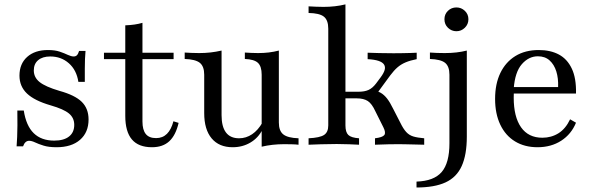

<svg xmlns="http://www.w3.org/2000/svg" viewBox="-20 -652 2674 865"><path d="M234.7 11.3Q199.2 11.3 176.2 4Q153.2 -3.2 137.9 -10.5Q122.6 -17.7 111.3 -17.7Q92.7 -17.7 83.9 7.3H54.8Q56.5 -12.1 57.3 -35.1Q58.1 -58.1 58.5 -87.5Q58.9 -116.9 58.1 -154H87.1Q97.6 -85.5 131.9 -52Q166.1 -18.5 224.2 -18.5Q267.7 -18.5 291.1 -37.1Q314.5 -55.6 314.5 -89.5Q314.5 -121 290.7 -140.7Q266.9 -160.5 208.1 -177.4Q135.5 -198.4 101.6 -230.6Q67.7 -262.9 67.7 -311.3Q67.7 -364.5 102.4 -395.6Q137.1 -426.6 196 -426.6Q227.4 -426.6 248.8 -419.4Q270.2 -412.1 285.5 -404.8Q300.8 -397.6 312.1 -397.6Q321 -397.6 326.6 -403.2Q332.3 -408.9 336.3 -422.6H365.3Q363.7 -404.8 362.9 -385.9Q362.1 -366.9 362.1 -342.3Q362.1 -317.7 362.1 -283.1H333.1Q325 -336.3 290.3 -366.9Q255.6 -397.6 206.5 -397.6Q171.8 -397.6 152 -381Q132.3 -364.5 132.3 -334.7Q132.3 -303.2 158.5 -282.3Q184.7 -261.3 247.6 -242.7Q317.7 -223.4 348.4 -193.1Q379 -162.9 379 -113.7Q379 -55.6 340.7 -22.2Q302.4 11.3 234.7 11.3Z M664.5 11.3Q604 11.3 574.2 -23.8Q544.4 -58.9 544.4 -129.8V-385.5H448.4V-414.5H544.4V-537.9Q566.9 -538.7 586.3 -541.5Q605.6 -544.4 621.8 -549.2V-414.5H762.1V-385.5H621.8V-104.8Q621.8 -66.9 636.7 -48.4Q651.6 -29.8 683.1 -29.8Q712.9 -29.8 732.3 -49.2Q751.6 -68.5 761.3 -105.6L784.7 -98.4Q771.8 -42.7 742.7 -15.7Q713.7 11.3 664.5 11.3Z M1028.2 11.3Q966.9 11.3 933.5 -28.6Q900 -68.5 900 -142.7V-315.3Q900 -353.2 880.2 -369Q860.5 -384.7 812.1 -386.3V-415.3Q825 -414.5 842.3 -413.7Q859.7 -412.9 877.4 -412.9Q904 -412.9 928.6 -415.7Q953.2 -418.5 978.2 -424.2V-133.1Q978.2 -81.5 998 -55.2Q1017.7 -29 1057.3 -29Q1088.7 -29 1115.7 -47.2Q1142.7 -65.3 1162.9 -100.8L1162.1 -67.7Q1143.5 -30.6 1108.1 -9.7Q1072.6 11.3 1028.2 11.3ZM1158.9 8.9V-315.3Q1158.9 -353.2 1141.9 -369Q1125 -384.7 1083.1 -386.3V-415.3Q1096 -414.5 1111.7 -413.7Q1127.4 -412.9 1142.7 -412.9Q1168.5 -412.9 1191.5 -415.7Q1214.5 -418.5 1236.3 -424.2V-100Q1236.3 -62.1 1256.5 -46.4Q1276.6 -30.6 1325 -29V0Q1311.3 -1.6 1294 -2Q1276.6 -2.4 1259.7 -2.4Q1233.1 -2.4 1208.1 0.4Q1183.1 3.2 1158.9 8.9Z M1370.2 0V-29Q1421 -31.5 1439.9 -44Q1458.9 -56.5 1458.9 -87.1V-522.6Q1458.9 -561.3 1439.1 -577Q1419.4 -592.7 1370.2 -593.5V-623.4Q1386.3 -622.6 1403.2 -621.8Q1420.2 -621 1437.1 -621Q1491.1 -621 1536.3 -632.3V-87.1Q1536.3 -56.5 1549.2 -44Q1562.1 -31.5 1597.6 -29V0Q1582.3 -0.8 1554 -2Q1525.8 -3.2 1496.8 -3.2Q1462.1 -3.2 1425.4 -2Q1388.7 -0.8 1370.2 0ZM1669.4 0V-29Q1703.2 -33.1 1711.3 -43.5Q1719.4 -54 1707.3 -78.2L1671 -150.8Q1655.6 -184.7 1637.1 -196.8Q1618.5 -208.9 1587.1 -208.9H1523.4V-238.7H1595.2Q1622.6 -238.7 1640.3 -246.8Q1658.1 -254.8 1674.2 -275.8L1695.2 -304Q1708.9 -322.6 1712.9 -336.7Q1716.9 -350.8 1710.1 -361.3Q1703.2 -371.8 1685.1 -377.8Q1666.9 -383.9 1636.3 -385.5V-414.5Q1658.9 -413.7 1688.3 -412.9Q1717.7 -412.1 1753.2 -412.1Q1775 -412.1 1793.5 -412.5Q1812.1 -412.9 1828.2 -413.3Q1844.4 -413.7 1857.3 -414.5V-385.5Q1828.2 -379.8 1807.3 -371Q1786.3 -362.1 1770.6 -348.4Q1754.8 -334.7 1737.9 -312.1L1675.8 -227.4L1657.3 -246Q1679.8 -242.7 1695.2 -233.9Q1710.5 -225 1723.8 -208.1Q1737.1 -191.1 1751.6 -161.3L1783.9 -98.4Q1796.8 -71.8 1810.1 -57.3Q1823.4 -42.7 1842.3 -37.1Q1861.3 -31.5 1891.1 -29V0Q1860.5 -0.8 1840.7 -1.2Q1821 -1.6 1806.5 -2Q1791.9 -2.4 1777.4 -2.4Q1754.8 -2.4 1732.3 -2Q1709.7 -1.6 1669.4 0Z M1856.5 192.7V166.1Q1934.7 163.7 1969.8 123Q2004.8 82.3 2004.8 -6.5V-315.3Q2004.8 -353.2 1985.1 -369Q1965.3 -384.7 1916.9 -386.3V-415.3Q1946.8 -412.9 1983.9 -412.9Q2038.7 -412.9 2083.1 -424.2V-36.3Q2083.1 45.2 2060.1 96Q2037.1 146.8 1987.1 169.8Q1937.1 192.7 1856.5 192.7ZM2036.3 -511.3Q2014.5 -511.3 1998.4 -526.6Q1982.3 -541.9 1982.3 -565.3Q1982.3 -587.9 1998 -603.2Q2013.7 -618.5 2036.3 -618.5Q2058.1 -618.5 2074.2 -603.2Q2090.3 -587.9 2090.3 -565.3Q2090.3 -542.7 2074.2 -527Q2058.1 -511.3 2036.3 -511.3Z M2401.6 11.3Q2343.5 11.3 2300.4 -14.9Q2257.3 -41.1 2233.9 -90.3Q2210.5 -139.5 2210.5 -206.5Q2210.5 -274.2 2234.3 -323.4Q2258.1 -372.6 2302 -399.6Q2346 -426.6 2407.3 -426.6Q2459.7 -426.6 2497.6 -406.5Q2535.5 -386.3 2556 -343.1Q2576.6 -300 2575 -230.6H2262.1L2261.3 -259.7H2494.4Q2496 -299.2 2486.3 -330.2Q2476.6 -361.3 2456 -379.8Q2435.5 -398.4 2403.2 -398.4Q2362.1 -398.4 2331 -362.9Q2300 -327.4 2294.4 -252.4L2296 -250.8Q2295.2 -241.9 2294.8 -232.3Q2294.4 -222.6 2294.4 -212.1Q2294.4 -125.8 2327.4 -78.6Q2360.5 -31.5 2423.4 -31.5Q2463.7 -31.5 2496 -51.6Q2528.2 -71.8 2548.4 -114.5L2575 -99.2Q2554 -47.6 2508.5 -18.1Q2462.9 11.3 2401.6 11.3Z"/></svg>

Font: Playfair
Style: Regular
Weight: 400
Designer: Claus Eggers Sørensen
Foundry: Claus Eggers Sørensen
Version: Version 2.001;gftools[0.9.30]